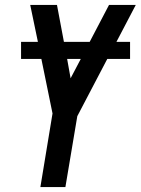

<svg xmlns="http://www.w3.org/2000/svg" viewBox="-20 -755 568 775"><path d="M143 0 192 -297 147 -517H65V-586H133L102 -735H210L238 -586H342L420 -735H528L450 -586H505V-517H413L292 -286L244 0ZM265 -439 306 -517H251Z"/></svg>

Font: Iosevka SS04 Semibold Oblique
Style: Regular
Weight: 600
Italic angle: -9°
Monospace: yes
Designer: Belleve Invis
Foundry: Belleve Invis
Version: Version 19.0.0; ttfautohint (v1.8.4)